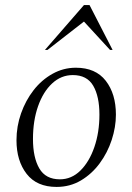

<svg xmlns="http://www.w3.org/2000/svg" viewBox="-20 -727 522 757"><path d="M203 10Q125 10 85 -41.5Q45 -93 45 -174Q45 -229 63 -280Q81 -331 112.5 -371.5Q144 -412 187 -436Q230 -460 279 -460Q357 -460 397 -408.5Q437 -357 437 -275Q437 -226 420.5 -175.5Q404 -125 373 -83Q342 -41 299 -15.5Q256 10 203 10ZM216 -20Q262 -20 297 -54.5Q332 -89 352 -147Q372 -205 372 -275Q372 -347 347.5 -389Q323 -431 267 -431Q221 -431 185.5 -398Q150 -365 130 -308Q110 -251 110 -179Q110 -106 135 -63Q160 -20 216 -20ZM157 -530 311 -707H333L424 -530H414L311 -642L167 -530Z"/></svg>

Font: Spectral Light
Style: Italic
Weight: 300
Italic angle: -10°
Designer: Jean-Baptiste Levee
Foundry: Production Type
Version: Version 2.001